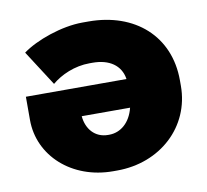

<svg xmlns="http://www.w3.org/2000/svg" viewBox="-66 -605 747 692"><g transform="rotate(-10 307.5 -259.5)"><path d="M300 -533H278C202 -533 106 -499 56 -462L139 -333C172 -361 223 -384 278 -384H289C350 -384 391 -356 399 -306V-305H31V-220C31 -88 144 14 294 14H309C467 14 588 -97 588 -247V-267C588 -429 470 -533 300 -533ZM394 -201C381 -148 345 -118 303 -118H299C251 -118 221 -154 217 -201Z"/></g></svg>

Font: Fixel Display Black
Style: Regular
Weight: 900
Designer: AlfaBravo + MacPaw
Foundry: Kyrylo Tkachov, Marchela Mozhyna, Serhii Makarenko, Maria Weinstein, Zakhar Kryvoshyya
Version: Version 1.211